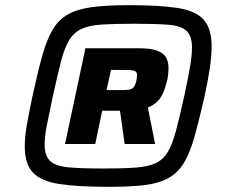

<svg xmlns="http://www.w3.org/2000/svg" viewBox="-20 -716 880 744"><path d="M401 8Q280 8 209.5 -3Q139 -14 107.5 -47.5Q76 -81 76 -149Q76 -187 84.5 -234.5Q93 -282 106 -344Q126 -436 143.5 -499Q161 -562 184 -601Q207 -640 243.5 -660.5Q280 -681 337 -688.5Q394 -696 480 -696Q599 -696 669 -685Q739 -674 769.5 -639.5Q800 -605 800 -536Q800 -499 793 -452Q786 -405 773 -344Q752 -252 734.5 -189Q717 -126 694 -87Q671 -48 634.5 -27Q598 -6 542 1Q486 8 401 8ZM232 -158 311 -529H516Q561 -529 586.5 -520.5Q612 -512 622.5 -495Q633 -478 633 -453Q633 -440 631 -422.5Q629 -405 624 -391Q615 -356 600 -334.5Q585 -313 553 -299L581 -158H463L445 -287H376L349 -158ZM382 -63Q456 -63 504.5 -66.5Q553 -70 582.5 -83.5Q612 -97 630 -127Q648 -157 662 -209.5Q676 -262 694 -344Q708 -409 716 -455Q724 -501 724 -531Q724 -576 703 -596Q682 -616 633.5 -620Q585 -624 501 -624Q425 -624 376 -621Q327 -618 297 -604.5Q267 -591 248.5 -561Q230 -531 216.5 -478.5Q203 -426 185 -344Q171 -279 162 -233Q153 -187 153 -156Q153 -112 174.5 -92Q196 -72 246 -67.5Q296 -63 382 -63ZM393 -367H448Q468 -367 479.5 -368.5Q491 -370 497.5 -377.5Q504 -385 508 -401Q509 -407 510 -413Q511 -419 511 -426Q511 -437 502 -441Q493 -445 466 -445H410Z"/></svg>

Font: Saira Expanded ExtraBold
Style: Italic
Weight: 800
Width: 7
Italic angle: -12°
Designer: Hector Gatti with collaboration of the Omnibus-Type team
Foundry: Omnibus-Type
Version: Version 1.101